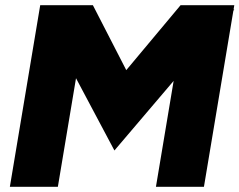

<svg xmlns="http://www.w3.org/2000/svg" viewBox="-20 -720 923 740"><path d="M18 0 135 -700H320L203 0ZM421 -140 134 -680 226 -700H338L539 -309ZM421 -140 349 -309 676 -700H794L883 -683ZM581 0 698 -700H883L766 0Z"/></svg>

Font: Figtree Light Black
Style: Italic
Weight: 900
Italic angle: -9.5°
Version: Version 2.000